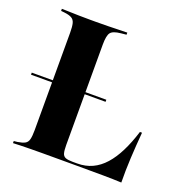

<svg xmlns="http://www.w3.org/2000/svg" viewBox="-108 -669 738 767"><g transform="rotate(20 261.5 -285.5)"><path d="M1.6 -281.5V-290.3H318.5V-281.5ZM149.2 -2.4Q123.4 -2.4 100 -2Q76.6 -1.6 58.5 -1.2Q40.3 -0.8 27.4 0V-8.9L42.7 -10.5Q62.9 -13.7 73.4 -19.4Q83.9 -25 87.5 -38.7Q91.1 -52.4 91.1 -78.2V-369.4H229.8V-66.1Q229.8 -42.7 233.1 -31Q236.3 -19.4 246.8 -15.3Q257.3 -11.3 277.4 -11.3H296Q331.5 -11.3 360.1 -24.6Q388.7 -37.9 412.1 -64.1Q435.5 -90.3 454.4 -128.2Q473.4 -166.1 488.7 -215.3H497.6Q492.7 -158.1 489.9 -104.4Q487.1 -50.8 487.9 0Q455.6 -1.6 408.5 -2Q361.3 -2.4 290.3 -2.4H159.7ZM149.2 -568.5H160.5H171Q199.2 -568.5 224.6 -569Q250 -569.4 271 -570.2Q291.9 -571 305.6 -571V-562.1L282.3 -559.7Q249.2 -556.5 239.5 -543.5Q229.8 -530.6 229.8 -492.7V-369.4H91.1V-492.7Q91.1 -518.5 87.5 -532.3Q83.9 -546 73.4 -552Q62.9 -558.1 42.7 -560.5L27.4 -562.1V-571Q40.3 -571 58.5 -570.2Q76.6 -569.4 100 -569Q123.4 -568.5 149.2 -568.5Z"/></g></svg>

Font: Playfair 144pt SemiCondensed ExtraBold
Style: Regular
Weight: 800
Width: 4
Designer: Claus Eggers Sørensen
Foundry: Claus Eggers Sørensen
Version: Version 2.203